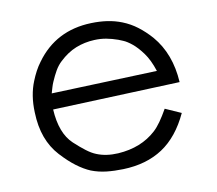

<svg xmlns="http://www.w3.org/2000/svg" viewBox="-64 -589 757 670"><g transform="rotate(-10 315.0 -254.0)"><path d="M567.4 -258.8 116.2 -241.2Q121.1 -155.8 163.6 -116.2Q184.6 -96.7 202.9 -82.8Q221.2 -68.8 237.3 -62.5Q270.5 -48.8 313.5 -51.3Q396 -56.6 448.7 -105Q460.9 -116.2 473.4 -133.8Q485.8 -151.4 500 -176.3L556.2 -151.4Q519.5 -72.3 461.7 -34.2Q403.8 3.9 321.3 6.3Q290 7.3 262 4.2Q233.9 1 208.5 -8.8Q185.1 -18.6 160.2 -37.1Q135.3 -55.7 108.4 -85Q81.5 -114.3 67.1 -153.3Q52.7 -192.4 51.3 -242.7Q48.8 -303.2 68.4 -351.1Q75.2 -368.2 83.5 -383.8Q91.8 -399.4 102.5 -413.6Q173.3 -511.2 298.8 -515.1Q328.6 -516.1 355.5 -512.2Q382.3 -508.3 407.2 -498.5Q435.5 -487.3 459.2 -469.2Q482.9 -451.2 504.9 -426.3Q561.5 -359.9 567.4 -258.8ZM496.1 -311Q482.9 -351.6 464.6 -376.5Q446.3 -401.4 429.2 -415.3Q412.1 -429.2 398.9 -434.6Q385.7 -439.9 382.3 -441.4Q361.8 -448.7 341.8 -452.4Q321.8 -456.1 299.8 -455.1Q264.6 -453.6 233.6 -441.2Q202.6 -428.7 174.8 -402.3Q162.1 -390.6 152.3 -373.8Q142.6 -356.9 133.8 -336.4Q129.9 -327.6 127 -317.6Q124 -307.6 121.1 -297.4Z"/></g></svg>

Font: Kawthoolei
Style: Regular
Weight: 400
Designer: Moe Zed
Foundry: Moe Zed
Version: Version 1.000;July 10, 2024;FontCreator 14.0.0.2901 32-bit